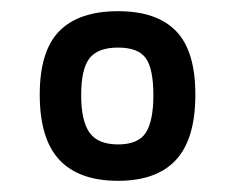

<svg xmlns="http://www.w3.org/2000/svg" viewBox="-20 -679 420 343"><path d="M191 -356Q121 -356 86 -393.5Q51 -431 51 -510Q51 -588 86 -623.5Q121 -659 191 -659Q260 -659 294.5 -623.5Q329 -588 329 -510Q329 -431 294.5 -393.5Q260 -356 191 -356ZM191 -421Q227 -421 240.5 -442Q254 -463 254 -509Q254 -556 240.5 -575Q227 -594 191 -594Q155 -594 140 -575Q125 -556 125 -509Q125 -463 140 -442Q155 -421 191 -421Z"/></svg>

Font: Cairo Play Medium
Style: Regular
Weight: 500
Version: Version 3.119